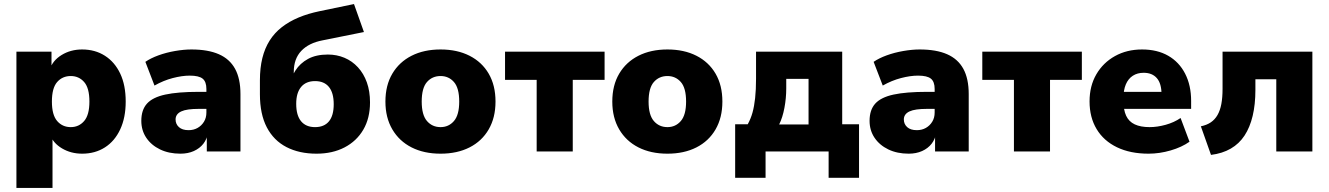

<svg xmlns="http://www.w3.org/2000/svg" viewBox="-20 -747 6553 947"><path d="M61 180V-492H234V-403H225Q239 -448 283.5 -475.5Q328 -503 385 -503Q449 -503 497.5 -472Q546 -441 573 -384Q600 -327 600 -246Q600 -167 573 -109Q546 -51 497.5 -20Q449 11 385 11Q330 11 286 -15Q242 -41 227 -83H239V180ZM329 -120Q369 -120 395 -150Q421 -180 421 -246Q421 -313 395 -342.5Q369 -372 329 -372Q288 -372 262 -342.5Q236 -313 236 -246Q236 -180 262 -150Q288 -120 329 -120Z M870 11Q813 11 769.5 -10Q726 -31 701.5 -67.5Q677 -104 677 -151Q677 -205 705 -236Q733 -267 795 -280.5Q857 -294 960 -294H1015V-210H960Q931 -210 909.5 -207Q888 -204 874 -197.5Q860 -191 853 -181Q846 -171 846 -158Q846 -135 862.5 -120Q879 -105 910 -105Q935 -105 954.5 -116Q974 -127 986 -146.5Q998 -166 998 -192V-308Q998 -344 979.5 -359Q961 -374 916 -374Q878 -374 832 -362Q786 -350 742 -325L697 -442Q723 -460 761.5 -474Q800 -488 843.5 -495.5Q887 -503 924 -503Q1006 -503 1059.5 -479.5Q1113 -456 1139.5 -407.5Q1166 -359 1166 -283V0H1000V-93H1006Q1001 -61 983 -38Q965 -15 936 -2Q907 11 870 11Z M1541 11Q1456 11 1393 -21.5Q1330 -54 1296 -119Q1262 -184 1262 -282V-351Q1262 -412 1274 -460.5Q1286 -509 1310 -547Q1334 -585 1370 -613Q1406 -641 1452.5 -660.5Q1499 -680 1557 -692L1726 -727L1775 -589L1571 -548Q1503 -535 1466 -496Q1429 -457 1429 -392V-321H1406Q1414 -363 1437 -399Q1460 -435 1499.5 -456.5Q1539 -478 1597 -478Q1641 -478 1679 -462Q1717 -446 1745.5 -415Q1774 -384 1789.5 -340.5Q1805 -297 1805 -242Q1805 -164 1772 -107.5Q1739 -51 1679.5 -20Q1620 11 1541 11ZM1534 -120Q1579 -120 1602.5 -148.5Q1626 -177 1626 -233Q1626 -289 1602.5 -318Q1579 -347 1534 -347Q1489 -347 1465 -318Q1441 -289 1441 -235Q1441 -178 1465 -149Q1489 -120 1534 -120Z M2153 11Q2071 11 2010 -20Q1949 -51 1915 -109Q1881 -167 1881 -246Q1881 -326 1915 -383.5Q1949 -441 2010 -472Q2071 -503 2153 -503Q2235 -503 2296 -472Q2357 -441 2390.5 -383.5Q2424 -326 2424 -246Q2424 -167 2390.5 -109Q2357 -51 2296 -20Q2235 11 2153 11ZM2153 -120Q2193 -120 2219 -150Q2245 -180 2245 -246Q2245 -313 2219 -342.5Q2193 -372 2153 -372Q2112 -372 2086 -342.5Q2060 -313 2060 -246Q2060 -180 2086 -150Q2112 -120 2153 -120Z M2627 0V-353H2471V-492H2962V-353H2805V0Z M3272 11Q3190 11 3129 -20Q3068 -51 3034 -109Q3000 -167 3000 -246Q3000 -326 3034 -383.5Q3068 -441 3129 -472Q3190 -503 3272 -503Q3354 -503 3415 -472Q3476 -441 3509.5 -383.5Q3543 -326 3543 -246Q3543 -167 3509.5 -109Q3476 -51 3415 -20Q3354 11 3272 11ZM3272 -120Q3312 -120 3338 -150Q3364 -180 3364 -246Q3364 -313 3338 -342.5Q3312 -372 3272 -372Q3231 -372 3205 -342.5Q3179 -313 3179 -246Q3179 -180 3205 -150Q3231 -120 3272 -120Z M3606 130V-134H3668Q3683 -161 3691.5 -191.5Q3700 -222 3704.5 -263Q3709 -304 3709 -359V-492H4134V-134H4217V130H4067V0H3756V130ZM3823 -133H3968V-358H3858V-311Q3858 -263 3849 -215Q3840 -167 3823 -133Z M4462 11Q4405 11 4361.5 -10Q4318 -31 4293.5 -67.5Q4269 -104 4269 -151Q4269 -205 4297 -236Q4325 -267 4387 -280.5Q4449 -294 4552 -294H4607V-210H4552Q4523 -210 4501.5 -207Q4480 -204 4466 -197.5Q4452 -191 4445 -181Q4438 -171 4438 -158Q4438 -135 4454.5 -120Q4471 -105 4502 -105Q4527 -105 4546.5 -116Q4566 -127 4578 -146.5Q4590 -166 4590 -192V-308Q4590 -344 4571.5 -359Q4553 -374 4508 -374Q4470 -374 4424 -362Q4378 -350 4334 -325L4289 -442Q4315 -460 4353.5 -474Q4392 -488 4435.5 -495.5Q4479 -503 4516 -503Q4598 -503 4651.5 -479.5Q4705 -456 4731.5 -407.5Q4758 -359 4758 -283V0H4592V-93H4598Q4593 -61 4575 -38Q4557 -15 4528 -2Q4499 11 4462 11Z M4981 0V-353H4825V-492H5316V-353H5159V0Z M5645 11Q5555 11 5489.5 -20.5Q5424 -52 5389 -110Q5354 -168 5354 -247Q5354 -323 5387.5 -380.5Q5421 -438 5479.5 -470.5Q5538 -503 5613 -503Q5688 -503 5742 -472Q5796 -441 5825.5 -383.5Q5855 -326 5855 -249V-210H5503V-294H5725L5709 -281Q5709 -335 5686 -361.5Q5663 -388 5621 -388Q5590 -388 5567.5 -373.5Q5545 -359 5533 -331Q5521 -303 5521 -261V-252Q5521 -205 5534.5 -176Q5548 -147 5577 -133.5Q5606 -120 5650 -120Q5688 -120 5729.5 -131.5Q5771 -143 5803 -165L5847 -48Q5809 -21 5754 -5Q5699 11 5645 11Z M5953 17 5903 -124Q5932 -130 5952 -143.5Q5972 -157 5985 -179.5Q5998 -202 6004 -234Q6010 -266 6010 -309V-492H6453V0H6275V-356H6172V-303Q6172 -232 6158.5 -175.5Q6145 -119 6118.5 -78.5Q6092 -38 6050.5 -14Q6009 10 5953 17Z"/></svg>

Font: Nunito Sans 12pt Black
Style: Regular
Weight: 900
Designer: Vernon Adams
Foundry: Vernon Adams
Version: Version 3.101;gftools[0.9.27]